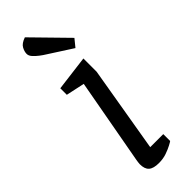

<svg xmlns="http://www.w3.org/2000/svg" viewBox="-249 -750 770 770"><g transform="rotate(-45 136.0 -364.5)"><path d="M125 4Q94 4 80.5 -8Q67 -20 67 -47Q67 -51 68 -58Q69 -65 70 -71L136 -434L57 -451V-488L207 -507V-432L145 -66H219V-27Q217 -25 203 -17.5Q189 -10 169 -3Q149 4 125 4ZM214 -559 113 -624Q103 -630 90.5 -639.5Q78 -649 68.5 -659.5Q59 -670 59 -681Q59 -694 67 -709Q75 -724 101 -733L240 -591Z"/></g></svg>

Font: Faustina
Style: Italic
Weight: 400
Italic angle: -8°
Designer: Alfonso Garcia
Foundry: http://www.omnibus-type.com
Version: Version 1.200